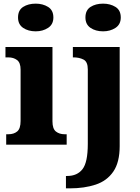

<svg xmlns="http://www.w3.org/2000/svg" viewBox="-20 -794 769 1054"><path d="M176 -622Q135 -622 107 -641Q79 -660 79 -698Q79 -738 107 -756Q135 -774 176 -774Q215 -774 244 -756Q273 -738 273 -698Q273 -660 244 -641Q215 -622 176 -622ZM14 0V-57H26Q56 -57 74.5 -72.5Q93 -88 93 -130V-412Q93 -450 73.5 -464.5Q54 -479 26 -479H10V-536H268V-128Q268 -87 287 -72Q306 -57 335 -57H346V0ZM546 -622Q505 -622 477 -641Q449 -660 449 -698Q449 -738 477 -756Q505 -774 546 -774Q585 -774 614 -756Q643 -738 643 -698Q643 -660 614 -641Q585 -622 546 -622ZM342 240V172H349Q404 172 433 134.5Q462 97 462 -4V-413Q462 -455 438.5 -467Q415 -479 384 -479H380V-536H637V8Q637 97 602 148Q567 199 505 219.5Q443 240 363 240Z"/></svg>

Font: Noto Serif ExtraBold
Style: Regular
Weight: 800
Designer: Monotype Design Team
Foundry: Monotype Imaging Inc.
Version: Version 2.014